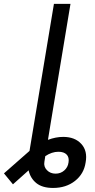

<svg xmlns="http://www.w3.org/2000/svg" viewBox="-121 -747 483 972"><path d="M235.8 -727.3 134.9 -119.3 121.8 -39.1Q161.9 -54 198.9 -54Q258.2 -54 290.7 -18.3Q323.2 17.4 312.5 75.3Q304 133.2 258.7 168.9Q213.4 204.5 147.7 204.5Q93.4 204.5 63 180Q32.7 155.5 23.8 115.4L-55.4 186.1L-100.9 130.7L28.4 17L31.2 0L152 -727.3ZM108.3 43.3 103.7 72.4Q99.4 96.6 116.5 114.3Q133.5 132.1 160.5 132.1Q186.1 132.1 204.4 115.9Q222.7 99.8 225.9 75.3Q230.1 49.7 216.4 35.5Q202.8 21.3 174.7 21.3Q141.7 21.3 108.3 43.3Z"/></svg>

Font: Karasuma Gothic
Style: Italic
Weight: 400
Italic angle: -9.39999°
Designer: Rasmus Andersson / Ryoko Nishizuka
Foundry: Genbu
Version: Version 1.00